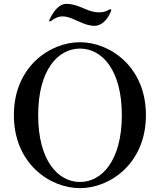

<svg xmlns="http://www.w3.org/2000/svg" viewBox="-20 -962 830 996"><path d="M470 -828C508 -828 539 -862 554 -900C556 -905 557 -908 557 -910C557 -913 555 -914 552 -914C551 -914 550 -914 548 -913C530 -901 512 -898 492 -898C485 -898 478 -899 471 -900C423 -907 384 -942 325 -942C288 -942 258 -907 236 -858C235 -856 235 -855 235 -854C235 -852 236 -851 239 -851C240 -851 242 -851 243 -852C269 -871 285 -877 304 -877C309 -877 314 -876 319 -876C365 -869 415 -828 470 -828ZM395 14C550 14 737 -113 737 -365C737 -616 550 -743 395 -743C239 -743 52 -616 52 -365C52 -113 239 14 395 14ZM395 -18C280 -18 178 -130 178 -365C178 -598 280 -710 395 -710C510 -710 612 -598 612 -365C612 -130 509 -18 395 -18Z"/></svg>

Font: Shippori Mincho OTF SemiBold
Style: Regular
Weight: 600
Designer: FONTDASU
Foundry: FONTDASU / Google Inc. / but / Adobe
Version: Version 3.300;hotconv 1.0.109;makeotfexe 2.5.65596